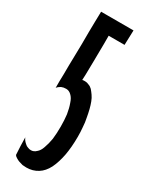

<svg xmlns="http://www.w3.org/2000/svg" viewBox="-174 -674 558 717"><g transform="rotate(30 104.5 -316.0)"><path d="M191.4 -190.4Q191.4 -210.9 189.5 -230.5Q188.5 -250 184.6 -267.6Q181.6 -285.2 177.7 -300.8Q173.8 -316.4 168.9 -329.1Q164.1 -341.8 157.2 -351.6Q150.4 -361.3 143.6 -369.1Q136.7 -376 127.9 -378.9Q120.1 -382.8 112.3 -382.8Q112.3 -382.8 112.3 -382.8Q112.3 -382.8 112.3 -382.8Q108.4 -382.8 105.5 -382.8Q102.5 -382.8 99.6 -381.8Q99.6 -381.8 100.6 -406.2Q100.6 -431.6 101.6 -463.9Q101.6 -502.9 102.5 -538.1Q102.5 -574.2 102.5 -574.2Q102.5 -574.2 136.7 -574.2Q170.9 -574.2 170.9 -574.2Q170.9 -574.2 171.9 -606.4Q172.9 -637.7 172.9 -637.7Q172.9 -637.7 155.3 -637.7Q136.7 -637.7 113.3 -637.7Q85 -637.7 58.6 -637.7Q33.2 -637.7 33.2 -637.7Q33.2 -637.7 32.2 -595.7Q31.2 -552.7 31.2 -497.1Q30.3 -473.6 30.3 -449.2Q30.3 -424.8 29.3 -403.3Q29.3 -362.3 28.3 -335Q28.3 -306.6 28.3 -306.6Q28.3 -306.6 28.3 -306.6Q28.3 -306.6 28.3 -306.6Q31.2 -310.5 35.2 -313.5Q39.1 -316.4 43.9 -319.3Q48.8 -321.3 53.7 -322.3Q58.6 -323.2 64.5 -323.2Q64.5 -323.2 64.5 -323.2Q64.5 -323.2 64.5 -323.2Q77.1 -323.2 86.9 -313.5Q97.7 -303.7 103.5 -285.2Q110.4 -266.6 114.3 -242.2Q117.2 -218.8 117.2 -190.4Q117.2 -190.4 117.2 -190.4Q117.2 -190.4 117.2 -190.4Q117.2 -161.1 114.3 -136.7Q110.4 -113.3 103.5 -94.7Q97.7 -77.1 86.9 -68.4Q77.1 -58.6 64.5 -58.6Q64.5 -58.6 64.5 -58.6Q64.5 -58.6 64.5 -58.6Q57.6 -58.6 50.8 -61.5Q43.9 -63.5 39.1 -68.4Q34.2 -72.3 29.3 -78.1Q25.4 -83 22.5 -89.8Q22.5 -89.8 23.4 -52.7Q25.4 -15.6 25.4 -15.6Q25.4 -15.6 25.4 -15.6Q25.4 -15.6 25.4 -15.6Q28.3 -10.7 35.2 -6.8Q41 -2.9 48.8 0Q57.6 2.9 65.4 4.9Q74.2 5.9 82 5.9Q82 5.9 82 5.9Q82 5.9 82 5.9Q109.4 5.9 130.9 -7.8Q151.4 -20.5 165 -46.9Q177.7 -73.2 184.6 -108.4Q191.4 -144.5 191.4 -190.4Q191.4 -190.4 191.4 -190.4Q191.4 -190.4 191.4 -190.4Z"/></g></svg>

Font: AgendaMediumCondGoodkids
Style: AgendaMediumCondGoodkids
Weight: 500
Designer: ""
Version: ""